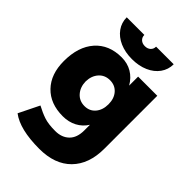

<svg xmlns="http://www.w3.org/2000/svg" viewBox="-262 -810 1133 1133"><g transform="rotate(45 304.5 -243.0)"><path d="M49 156 112 28Q151 49 186.5 61Q222 73 280 73Q334 73 366.5 41.5Q399 10 399 -51V-98Q375 -60 336.5 -40Q298 -20 250 -20Q145 -20 84.5 -83Q24 -146 24 -255Q24 -375 84.5 -443.5Q145 -512 250 -512Q299 -512 337 -489.5Q375 -467 399 -425V-500H559V-58Q559 70 488 142Q417 214 288 214Q125 214 49 156ZM298 -153Q340 -153 365.5 -183Q391 -213 391 -261Q391 -309 365 -338.5Q339 -368 297 -368Q254 -368 227.5 -338Q201 -308 200 -261Q201 -214 228 -183.5Q255 -153 298 -153ZM104 -700H251Q251 -680 264.5 -667.5Q278 -655 300 -655Q322 -655 335.5 -667.5Q349 -680 349 -700H496Q496 -656 471 -621Q446 -586 401.5 -566.5Q357 -547 300 -547Q243 -547 198.5 -566.5Q154 -586 129 -621Q104 -656 104 -700Z"/></g></svg>

Font: Oak Sans ExtraBold
Style: Regular
Weight: 800
Designer: Erik Kennedy, Walven
Foundry: Erik Kennedy, Walven
Version: Version 1.000